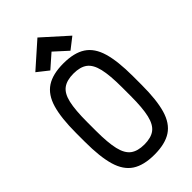

<svg xmlns="http://www.w3.org/2000/svg" viewBox="-316 -1134 1232 1232"><g transform="rotate(-45 300.0 -517.5)"><path d="M300 14Q203 14 146.5 -23Q90 -60 66 -142Q42 -224 42 -360V-440Q42 -576 66 -658Q90 -740 146.5 -777Q203 -814 300 -814Q397 -814 453.5 -777Q510 -740 534 -658Q558 -576 558 -440V-360Q558 -224 534 -142Q510 -60 453.5 -23Q397 14 300 14ZM300 -78Q361 -78 395 -103.5Q429 -129 443.5 -190.5Q458 -252 458 -360V-440Q458 -548 443.5 -609.5Q429 -671 395 -696.5Q361 -722 300 -722Q239 -722 204.5 -696.5Q170 -671 156 -609.5Q142 -548 142 -440V-360Q142 -252 156.5 -190.5Q171 -129 205.5 -103.5Q240 -78 300 -78ZM390 -839 300 -921 209 -841 133 -901 300 -1049 467 -899Z"/></g></svg>

Font: Victor Mono Thin
Style: Bold
Weight: 700
Monospace: yes
Version: Version 1.561;gftools[0.9.30]